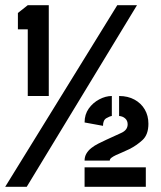

<svg xmlns="http://www.w3.org/2000/svg" viewBox="-20 -720 622 740"><path d="M87 -350V-607H49V-670L87 -700H168V-350ZM0 0 432 -700H508L83 0ZM377 -235 306 -248Q306 -279 322 -301.5Q338 -324 362.5 -337Q387 -350 411 -350V-273Q403 -272 390 -264.5Q377 -257 377 -235ZM306 -101Q306 -116 313 -128Q320 -140 332 -149.5Q344 -159 359 -166.5Q374 -174 389 -181Q424 -197 448 -208Q472 -219 472 -241Q472 -255 462.5 -263.5Q453 -272 439 -273V-350Q473 -350 498.5 -336Q524 -322 538 -298Q552 -274 552 -243Q552 -201 529 -180Q506 -159 478 -145Q464 -138 450.5 -132.5Q437 -127 426.5 -122Q416 -117 409.5 -112Q403 -107 403 -101ZM306 0V-75H542V0Z"/></svg>

Font: Stick No Bills ExtraLight ExtraBold
Style: Regular
Weight: 800
Version: Version 2.000